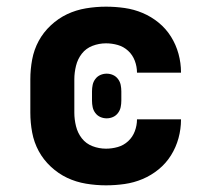

<svg xmlns="http://www.w3.org/2000/svg" viewBox="-20 -548 640 576"><path d="M298 8Q268 8 238 3Q208 -2 181.5 -14.5Q155 -27 132.5 -48Q110 -69 96 -95Q82 -121 76.5 -150.5Q71 -180 71 -210V-310Q71 -340 76.5 -369.5Q82 -399 96 -425Q110 -451 132.5 -472Q155 -493 181.5 -505.5Q208 -518 238 -523Q268 -528 298 -528Q326 -528 354 -524Q382 -520 408 -509Q434 -498 456 -480Q478 -462 493 -438Q508 -414 515.5 -386.5Q523 -359 523 -331Q523 -330 523 -330Q523 -330 523 -330H391Q391 -330 391 -330Q391 -330 391 -330Q391 -348 384.5 -365.5Q378 -383 364.5 -395.5Q351 -408 333.5 -413Q316 -418 298 -418Q277 -418 257.5 -410.5Q238 -403 225.5 -387Q213 -371 208 -350.5Q203 -330 203 -310V-210Q203 -190 208 -169.5Q213 -149 225.5 -133Q238 -117 257.5 -109.5Q277 -102 298 -102Q316 -102 333.5 -107Q351 -112 364.5 -124.5Q378 -137 384.5 -154.5Q391 -172 391 -190Q391 -190 391 -190Q391 -190 391 -190H523Q523 -190 523 -190Q523 -190 523 -189Q523 -161 515.5 -133.5Q508 -106 493 -82Q478 -58 456 -40Q434 -22 408 -11Q382 0 354 4Q326 8 298 8ZM300 -193Q290 -193 281 -197Q272 -201 266 -209Q260 -217 258 -226.5Q256 -236 256 -246V-274Q256 -284 258 -293.5Q260 -303 266 -311Q272 -319 281 -323Q290 -327 300 -327Q310 -327 319 -323Q328 -319 334 -311Q340 -303 342 -293.5Q344 -284 344 -274V-246Q344 -236 342 -226.5Q340 -217 334 -209Q328 -201 319 -197Q310 -193 300 -193Z"/></svg>

Font: Iosevka Custom XBdEx
Style: Regular
Weight: 800
Width: 7
Monospace: yes
Designer: Belleve Invis
Foundry: Belleve Invis
Version: Version 11.2.4; ttfautohint (v1.8.4)